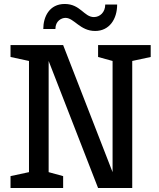

<svg xmlns="http://www.w3.org/2000/svg" viewBox="-20 -947 800 967"><path d="M298 -720H33V-660L126 -640V-80L33 -60V0H298V-60L225 -80V-640L474 0H646V-640L739 -660V-720H474V-660L547 -640V-80ZM510 -924C510 -885 483 -861 453 -861C403 -861 385 -927 306 -927C229 -927 198 -863 198 -801H259C259 -842 290 -857 310 -857C353 -857 383 -791 459 -791C531 -791 570 -851 570 -924Z"/></svg>

Font: Hermeneus One
Style: Regular
Weight: 400
Designer: Rodrigo Fuenzalida, Pablo Impallari
Foundry: Pablo Impallari, Rodrigo Fuenzalida
Version: Version 1.002